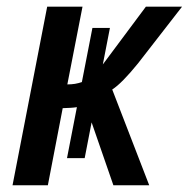

<svg xmlns="http://www.w3.org/2000/svg" viewBox="-20 -548 559 568"><path d="M165.5 -228 121.6 0H17.1L119.6 -528.3H224.1L179.2 -298.3Q191.4 -298.3 201.9 -300Q212.4 -301.8 222.2 -305.2L253.4 -465.3H305.2L284.2 -357.4L411.6 -528.3H518.6L388.2 -360.4Q340.3 -301.3 312 -283.2L421.4 0H315.4L251 -186L230.5 -80.1H178.2L207.5 -231Q198.2 -229.5 188 -229Q177.7 -228.5 165.5 -228Z"/></svg>

Font: Arimo Medium
Style: Italic
Weight: 500
Italic angle: -12°
Designer: Steve Matteson
Foundry: Monotype Imaging Inc.
Version: Version 1.33